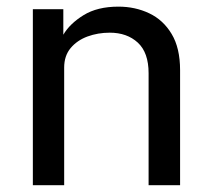

<svg xmlns="http://www.w3.org/2000/svg" viewBox="-20 -544 617 564"><path d="M76.5 0V-517H166V-442Q185 -474.5 225.5 -499.5Q266 -524.5 328 -524.5Q377 -524.5 418.2 -505Q459.5 -485.5 484.2 -444.2Q509 -403 509 -338V0H416.5V-329Q416.5 -389.5 384.8 -418.8Q353 -448 302.5 -448Q267.5 -448 237 -436.8Q206.5 -425.5 187.5 -402.8Q168.5 -380 168.5 -345.5V0Z"/></svg>

Font: Public Sans
Style: Regular
Weight: 400
Designer: The Public Sans project authors (U.S. Web Design System). Libre Franklin designed by Pablo Impallari and Rodrigo Fuenzal
Version: Version 1.008; ttfautohint (v1.8.1) -l 8 -r 50 -G 200 -x 14 